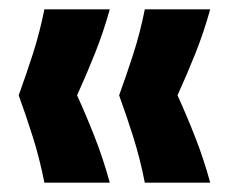

<svg xmlns="http://www.w3.org/2000/svg" viewBox="-20 -470 490 411"><path d="M75 -79Q65 -130 50.5 -176Q36 -222 20 -266Q36 -310 50.5 -355Q65 -400 75 -450H215Q201 -400 183 -355Q165 -310 145 -266Q165 -222 183 -176Q201 -130 215 -79ZM290 -79Q280 -130 265.5 -176Q251 -222 235 -266Q251 -310 265.5 -355Q280 -400 290 -450H430Q416 -400 398 -355Q380 -310 360 -266Q380 -222 398 -176Q416 -130 430 -79Z"/></svg>

Font: Bricolage Grotesque 10pt Condensed Bricolage Grotesque 10pt Condensed Regular
Style: Bold
Weight: 700
Width: 3
Designer: Mathieu Triay
Foundry: Atelier Triay
Version: Version 1.000; ttfautohint (v1.8.4.7-5d5b);gftools[0.9.32]